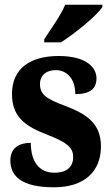

<svg xmlns="http://www.w3.org/2000/svg" viewBox="-20 -786 474 816"><path d="M168 -619V-606H239C299 -644 393 -721 415 -756V-766H257C239 -721 194 -660 168 -619ZM209 10C340 10 409 -58 409 -164C409 -261 349 -301 257 -336C173 -367 150 -386 150 -429C150 -467 178 -488 216 -488C264 -488 300 -452 300 -386C363 -386 390 -409 390 -453C390 -501 345 -548 229 -548C110 -548 31 -496 31 -387C31 -292 82 -250 187 -211C260 -182 291 -161 291 -119C291 -81 269 -52 211 -52C151 -52 111 -93 111 -179C65 -179 24 -160 24 -104C24 -38 71 10 209 10Z"/></svg>

Font: Noto Serif Condensed ExtraBold
Style: Regular
Weight: 800
Width: 3
Designer: Monotype Design Team
Foundry: Monotype Imaging Inc.
Version: Version 2.013